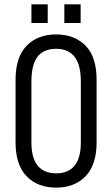

<svg xmlns="http://www.w3.org/2000/svg" viewBox="-20 -858 518 886"><path d="M103 -44.4Q51.8 -97.2 51.8 -201.2V-488.8Q51.8 -594.7 103 -647Q154.3 -699.2 238.8 -699.2Q323.7 -699.2 375 -647Q425.8 -595.7 425.8 -488.8V-201.2Q425.8 -97.2 374.5 -44.4Q323.7 7.8 238.8 7.8Q153.8 7.8 103 -44.4ZM353 -200.2V-481.9Q353 -559.1 324.2 -595.7Q294.9 -632.8 240.2 -632.8Q181.2 -632.8 153.3 -596.2Q125 -559.1 125 -481.9V-200.2Q125 -58.1 240.2 -58.1Q294.4 -58.1 323.7 -93.3Q353 -128.4 353 -200.2ZM125 -837.9H200.2V-752H125ZM276.9 -837.9H352.1V-752H276.9Z"/></svg>

Font: D-DIN Condensed
Style: Regular
Weight: 400
Width: 3
Designer: Charles Nix
Foundry: Datto Inc.
Version: Version 1.00